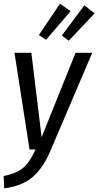

<svg xmlns="http://www.w3.org/2000/svg" viewBox="-32 -815 536 1047"><path d="M244 5Q204 101 146 150.5Q88 200 -9 212L-12 145Q37 135 67.5 118.5Q98 102 119 74.5Q140 47 162 0H129L47 -527H139L195 -67L380 -527H471ZM353 -754 219 -598 180 -624 295 -795ZM484 -742 343 -593 305 -621 428 -786Z"/></svg>

Font: Fira Sans Condensed
Style: Italic
Weight: 400
Width: 3
Italic angle: -8°
Designer: bBox Type GmbH & Carrois Corporate GbR & Edenspiekermann AG
Foundry: bBox Type GmbH & Carrois Corporate GbR & Edenspiekermann AG
Version: Version 4.301